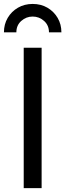

<svg xmlns="http://www.w3.org/2000/svg" viewBox="-35 -975 338 995"><path d="M180.7 -727.5V0H87.9V-727.5ZM134.3 -954.6Q177.2 -954.6 210.7 -935.1Q244.1 -915.5 263.7 -882.3Q283.2 -849.1 283.2 -807.6H218.8Q218.8 -843.8 193.4 -866.5Q168 -889.2 134.3 -889.2Q100.6 -889.2 75.2 -866.5Q49.8 -843.8 49.8 -807.6H-14.6Q-14.6 -849.1 4.9 -882.3Q24.4 -915.5 58.1 -935.1Q91.8 -954.6 134.3 -954.6Z"/></svg>

Font: Inter-Regular
Style: Regular
Weight: 400
Designer: Rasmus Andersson
Foundry: rsms
Version: Version 4.000;git-a52131595